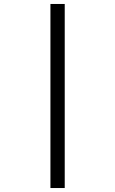

<svg xmlns="http://www.w3.org/2000/svg" viewBox="-20 -812 580 967"><path d="M234 -792H306V135H234Z"/></svg>

Font: kannada15
Style: Book
Weight: 400
Designer: Jelle Bosma - Monotype Design Team
Foundry: Monotype Imaging Inc.
Version: Version 2.003